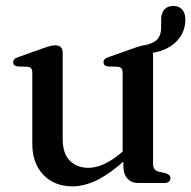

<svg xmlns="http://www.w3.org/2000/svg" viewBox="-20 -632 660 663"><path d="M620 -564.5Q620 -513.5 580.2 -480.5Q540.5 -447.5 470.5 -446.5Q465 -446.5 459.5 -449Q454 -451.5 452.5 -458Q451.5 -463.5 454.8 -467.2Q458 -471 468 -474Q505 -479 520.8 -493.8Q536.5 -508.5 536.5 -538V-565Q536.5 -587 547.5 -599.2Q558.5 -611.5 578.5 -611.5Q598 -611.5 609 -599.2Q620 -587 620 -564.5ZM406 -58V-90.5L403.5 -93.5V-379Q403.5 -390.5 399.8 -395.5Q396 -400.5 387 -401.5L353 -402.5Q344.5 -404 341 -407.5Q337.5 -411 337.5 -417Q337.5 -423.5 341.8 -427.8Q346 -432 357 -435.5L440 -465Q455.5 -470.5 465.5 -473Q475.5 -475.5 483.5 -475.5Q496 -475.5 502.2 -468.8Q508.5 -462 508.5 -450V-68.5Q508.5 -55 513.5 -48.2Q518.5 -41.5 528.5 -39L551 -34Q560 -31.5 564.2 -27.2Q568.5 -23 568.5 -16.5Q568.5 -9 563 -4.5Q557.5 0 546 0H457.5Q434.5 0 420.2 -15.2Q406 -30.5 406 -58ZM91.5 -136V-379Q91.5 -390.5 87.8 -395.5Q84 -400.5 75 -401.5L41 -402.5Q32.5 -404 29 -407.5Q25.5 -411 25.5 -417Q25.5 -423.5 29.8 -427.8Q34 -432 45 -435.5L128 -465Q144.5 -471 154.2 -473.2Q164 -475.5 170.5 -475.5Q184 -475.5 190.2 -468.8Q196.5 -462 196.5 -450V-152Q196.5 -102 221 -77.2Q245.5 -52.5 285.5 -52.5Q310.5 -52.5 339 -65.2Q367.5 -78 400.5 -106L422 -124L441 -104.5L419.5 -85.5Q360 -32 315.5 -10.2Q271 11.5 230.5 11.5Q168 11.5 129.8 -28.2Q91.5 -68 91.5 -136Z"/></svg>

Font: Fraunces Wonky
Style: Regular
Weight: 400
Version: Version 1.000;[b76b70a41]